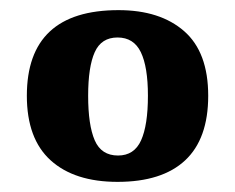

<svg xmlns="http://www.w3.org/2000/svg" viewBox="-20 -739 464 379"><path d="M212 -380Q127 -380 80 -422.5Q33 -465 33 -550Q33 -719 214 -719Q296 -719 343.5 -677.5Q391 -636 391 -550Q391 -465 345.5 -422.5Q300 -380 212 -380ZM213 -432Q245 -432 258.5 -462Q272 -492 272 -550Q272 -607 258 -636Q244 -665 212 -665Q180 -665 167 -636Q154 -607 154 -550Q154 -492 167 -462Q180 -432 213 -432Z"/></svg>

Font: Noto Serif Ethiopic SemiCondensed ExtraBold
Style: Regular
Weight: 800
Width: 4
Designer: Monotype Design Team
Foundry: Monotype Imaging Inc.
Version: Version 2.102; ttfautohint (v1.8.4.7-5d5b)